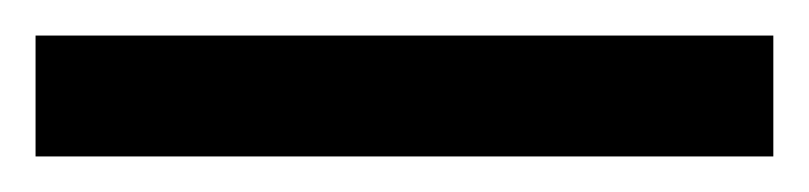

<svg xmlns="http://www.w3.org/2000/svg" viewBox="-22 70 455 108"><path d="M413 158V90H-2V158Z"/></svg>

Font: Noto Sans Lisu
Style: Bold
Weight: 700
Designer: Monotype Design Team. David Williams.
Foundry: Monotype Imaging Inc.
Version: Version 2.102